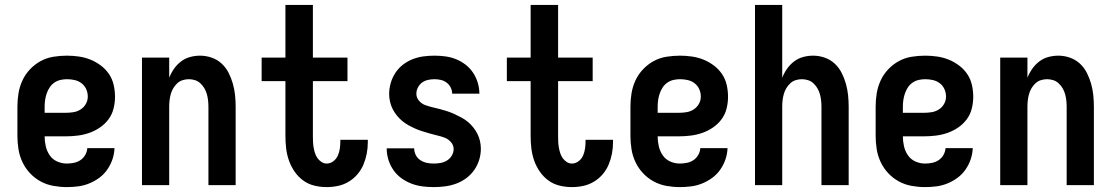

<svg xmlns="http://www.w3.org/2000/svg" viewBox="-20 -755 4540 783"><path d="M252 8Q225 8 197.5 3Q170 -2 146 -15Q122 -28 103 -48Q84 -68 72 -93Q60 -118 55.5 -145.5Q51 -173 51 -200V-320Q51 -348 55.5 -375Q60 -402 71.5 -427Q83 -452 102.5 -472.5Q122 -493 146 -506Q170 -519 197.5 -523.5Q225 -528 253 -528Q277 -528 301.5 -524.5Q326 -521 348.5 -512Q371 -503 391 -488Q411 -473 424.5 -453Q438 -433 443.5 -409Q449 -385 449 -360Q449 -336 443 -312Q437 -288 422.5 -268.5Q408 -249 387.5 -235Q367 -221 344 -213Q321 -205 296.5 -202Q272 -199 248 -199H162Q162 -179 166.5 -159Q171 -139 182.5 -122Q194 -105 213 -96.5Q232 -88 252 -88Q267 -88 281.5 -91Q296 -94 308 -102Q320 -110 327.5 -123Q335 -136 336 -151H447Q446 -127 438.5 -105Q431 -83 417.5 -63.5Q404 -44 385 -30Q366 -16 344 -7Q322 2 299 5Q276 8 252 8ZM248 -295Q264 -295 279.5 -297.5Q295 -300 308.5 -308.5Q322 -317 330 -331Q338 -345 338 -361Q338 -377 331.5 -391.5Q325 -406 312.5 -415.5Q300 -425 284.5 -428.5Q269 -432 253 -432Q240 -432 226.5 -429Q213 -426 201.5 -418Q190 -410 182.5 -398.5Q175 -387 170.5 -374Q166 -361 164 -347.5Q162 -334 162 -320V-295Z M559 0V-520H670V-438Q678 -458 690 -475Q702 -492 718.5 -504.5Q735 -517 755 -522.5Q775 -528 796 -528Q820 -528 843 -520Q866 -512 883.5 -496Q901 -480 912 -458.5Q923 -437 929.5 -414Q936 -391 938.5 -367.5Q941 -344 941 -320V0H830V-320Q830 -333 828.5 -346Q827 -359 823.5 -371.5Q820 -384 813.5 -395Q807 -406 797.5 -415Q788 -424 775.5 -428Q763 -432 750 -432Q737 -432 724.5 -428Q712 -424 702.5 -415Q693 -406 686.5 -395Q680 -384 676.5 -371.5Q673 -359 671.5 -346Q670 -333 670 -320V0Z M1312 8Q1287 8 1262 2Q1237 -4 1216.5 -19Q1196 -34 1181.5 -55Q1167 -76 1158.5 -100Q1150 -124 1147 -149.5Q1144 -175 1144 -200V-424H1047V-520H1144V-735H1256V-520H1397V-424H1256V-200Q1256 -188 1256.5 -176.5Q1257 -165 1259 -153.5Q1261 -142 1264.5 -131Q1268 -120 1274.5 -110.5Q1281 -101 1291 -94.5Q1301 -88 1312 -88Q1327 -88 1339.5 -97.5Q1352 -107 1358 -121Q1364 -135 1366 -150Q1368 -165 1368 -180Q1368 -181 1368 -182.5Q1368 -184 1368 -185H1480Q1480 -182 1480 -179.5Q1480 -177 1480 -175Q1480 -151 1475.5 -128Q1471 -105 1462 -83.5Q1453 -62 1437.5 -44Q1422 -26 1402 -14Q1382 -2 1359 3Q1336 8 1312 8Z M1748 8Q1725 8 1702 5Q1679 2 1657 -6.5Q1635 -15 1616 -29Q1597 -43 1584 -62Q1571 -81 1564 -103.5Q1557 -126 1557 -150H1669Q1669 -136 1675.5 -123Q1682 -110 1694 -102Q1706 -94 1720 -91Q1734 -88 1748 -88Q1763 -88 1777 -90.5Q1791 -93 1803 -100.5Q1815 -108 1822.5 -120.5Q1830 -133 1830 -147Q1830 -163 1819 -175.5Q1808 -188 1793.5 -193.5Q1779 -199 1763.5 -202.5Q1748 -206 1733 -210.5Q1718 -215 1703 -219.5Q1688 -224 1673.5 -230.5Q1659 -237 1645.5 -244.5Q1632 -252 1620 -262Q1608 -272 1598 -284.5Q1588 -297 1581 -311Q1574 -325 1570.5 -340.5Q1567 -356 1567 -372Q1567 -394 1573.5 -416.5Q1580 -439 1592.5 -458Q1605 -477 1623 -491Q1641 -505 1662.5 -513.5Q1684 -522 1706.5 -525Q1729 -528 1752 -528Q1774 -528 1796.5 -525Q1819 -522 1840 -513.5Q1861 -505 1879 -491Q1897 -477 1909.5 -458Q1922 -439 1928.5 -417Q1935 -395 1935 -373H1824Q1824 -386 1818 -398Q1812 -410 1801.5 -418Q1791 -426 1778 -429Q1765 -432 1752 -432Q1738 -432 1725 -429Q1712 -426 1701.5 -418.5Q1691 -411 1684.5 -398.5Q1678 -386 1678 -373Q1678 -357 1688.5 -344.5Q1699 -332 1714 -326.5Q1729 -321 1744 -317.5Q1759 -314 1774.5 -310Q1790 -306 1805 -301Q1820 -296 1834 -289.5Q1848 -283 1862 -275.5Q1876 -268 1888 -258Q1900 -248 1910 -235.5Q1920 -223 1927 -209Q1934 -195 1937.5 -179.5Q1941 -164 1941 -149Q1941 -125 1934 -102.5Q1927 -80 1913.5 -61Q1900 -42 1881 -28Q1862 -14 1840 -6Q1818 2 1795 5Q1772 8 1748 8Z M2312 8Q2287 8 2262 2Q2237 -4 2216.5 -19Q2196 -34 2181.5 -55Q2167 -76 2158.5 -100Q2150 -124 2147 -149.5Q2144 -175 2144 -200V-424H2047V-520H2144V-735H2256V-520H2397V-424H2256V-200Q2256 -188 2256.5 -176.5Q2257 -165 2259 -153.5Q2261 -142 2264.5 -131Q2268 -120 2274.5 -110.5Q2281 -101 2291 -94.5Q2301 -88 2312 -88Q2327 -88 2339.5 -97.5Q2352 -107 2358 -121Q2364 -135 2366 -150Q2368 -165 2368 -180Q2368 -181 2368 -182.5Q2368 -184 2368 -185H2480Q2480 -182 2480 -179.5Q2480 -177 2480 -175Q2480 -151 2475.5 -128Q2471 -105 2462 -83.5Q2453 -62 2437.5 -44Q2422 -26 2402 -14Q2382 -2 2359 3Q2336 8 2312 8Z M2752 8Q2725 8 2697.5 3Q2670 -2 2646 -15Q2622 -28 2603 -48Q2584 -68 2572 -93Q2560 -118 2555.5 -145.5Q2551 -173 2551 -200V-320Q2551 -348 2555.5 -375Q2560 -402 2571.5 -427Q2583 -452 2602.5 -472.5Q2622 -493 2646 -506Q2670 -519 2697.5 -523.5Q2725 -528 2753 -528Q2777 -528 2801.5 -524.5Q2826 -521 2848.5 -512Q2871 -503 2891 -488Q2911 -473 2924.5 -453Q2938 -433 2943.5 -409Q2949 -385 2949 -360Q2949 -336 2943 -312Q2937 -288 2922.5 -268.5Q2908 -249 2887.5 -235Q2867 -221 2844 -213Q2821 -205 2796.5 -202Q2772 -199 2748 -199H2662Q2662 -179 2666.5 -159Q2671 -139 2682.5 -122Q2694 -105 2713 -96.5Q2732 -88 2752 -88Q2767 -88 2781.5 -91Q2796 -94 2808 -102Q2820 -110 2827.5 -123Q2835 -136 2836 -151H2947Q2946 -127 2938.5 -105Q2931 -83 2917.5 -63.5Q2904 -44 2885 -30Q2866 -16 2844 -7Q2822 2 2799 5Q2776 8 2752 8ZM2748 -295Q2764 -295 2779.5 -297.5Q2795 -300 2808.5 -308.5Q2822 -317 2830 -331Q2838 -345 2838 -361Q2838 -377 2831.5 -391.5Q2825 -406 2812.5 -415.5Q2800 -425 2784.5 -428.5Q2769 -432 2753 -432Q2740 -432 2726.5 -429Q2713 -426 2701.5 -418Q2690 -410 2682.5 -398.5Q2675 -387 2670.5 -374Q2666 -361 2664 -347.5Q2662 -334 2662 -320V-295Z M3059 0V-735H3170V-438Q3178 -458 3190 -475Q3202 -492 3218.5 -504.5Q3235 -517 3255 -522.5Q3275 -528 3296 -528Q3320 -528 3343 -520Q3366 -512 3383.5 -496Q3401 -480 3412 -458.5Q3423 -437 3429.5 -414Q3436 -391 3438.5 -367.5Q3441 -344 3441 -320V0H3330V-320Q3330 -333 3328.5 -346Q3327 -359 3323.5 -371.5Q3320 -384 3313.5 -395Q3307 -406 3297.5 -415Q3288 -424 3275.5 -428Q3263 -432 3250 -432Q3237 -432 3224.5 -428Q3212 -424 3202.5 -415Q3193 -406 3186.5 -395Q3180 -384 3176.5 -371.5Q3173 -359 3171.5 -346Q3170 -333 3170 -320V0Z M3752 8Q3725 8 3697.5 3Q3670 -2 3646 -15Q3622 -28 3603 -48Q3584 -68 3572 -93Q3560 -118 3555.5 -145.5Q3551 -173 3551 -200V-320Q3551 -348 3555.5 -375Q3560 -402 3571.5 -427Q3583 -452 3602.5 -472.5Q3622 -493 3646 -506Q3670 -519 3697.5 -523.5Q3725 -528 3753 -528Q3777 -528 3801.5 -524.5Q3826 -521 3848.5 -512Q3871 -503 3891 -488Q3911 -473 3924.5 -453Q3938 -433 3943.5 -409Q3949 -385 3949 -360Q3949 -336 3943 -312Q3937 -288 3922.5 -268.5Q3908 -249 3887.5 -235Q3867 -221 3844 -213Q3821 -205 3796.5 -202Q3772 -199 3748 -199H3662Q3662 -179 3666.5 -159Q3671 -139 3682.5 -122Q3694 -105 3713 -96.5Q3732 -88 3752 -88Q3767 -88 3781.5 -91Q3796 -94 3808 -102Q3820 -110 3827.5 -123Q3835 -136 3836 -151H3947Q3946 -127 3938.5 -105Q3931 -83 3917.5 -63.5Q3904 -44 3885 -30Q3866 -16 3844 -7Q3822 2 3799 5Q3776 8 3752 8ZM3748 -295Q3764 -295 3779.5 -297.5Q3795 -300 3808.5 -308.5Q3822 -317 3830 -331Q3838 -345 3838 -361Q3838 -377 3831.5 -391.5Q3825 -406 3812.5 -415.5Q3800 -425 3784.5 -428.5Q3769 -432 3753 -432Q3740 -432 3726.5 -429Q3713 -426 3701.5 -418Q3690 -410 3682.5 -398.5Q3675 -387 3670.5 -374Q3666 -361 3664 -347.5Q3662 -334 3662 -320V-295Z M4059 0V-520H4170V-438Q4178 -458 4190 -475Q4202 -492 4218.5 -504.5Q4235 -517 4255 -522.5Q4275 -528 4296 -528Q4320 -528 4343 -520Q4366 -512 4383.5 -496Q4401 -480 4412 -458.5Q4423 -437 4429.5 -414Q4436 -391 4438.5 -367.5Q4441 -344 4441 -320V0H4330V-320Q4330 -333 4328.5 -346Q4327 -359 4323.5 -371.5Q4320 -384 4313.5 -395Q4307 -406 4297.5 -415Q4288 -424 4275.5 -428Q4263 -432 4250 -432Q4237 -432 4224.5 -428Q4212 -424 4202.5 -415Q4193 -406 4186.5 -395Q4180 -384 4176.5 -371.5Q4173 -359 4171.5 -346Q4170 -333 4170 -320V0Z"/></svg>

Font: Iosevka Julsh Curly
Style: Bold
Weight: 700
Designer: Belleve Invis
Foundry: Belleve Invis
Version: Version 15.0.2; ttfautohint (v1.8.4)